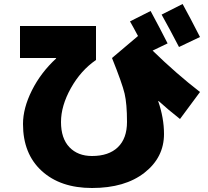

<svg xmlns="http://www.w3.org/2000/svg" viewBox="-20 -870 1040 960"><path d="M980 -685 875 -635Q830 -722 788 -797L893 -850Q929 -785 980 -685ZM261 -578 260 -580H80V-740H460V-570Q384 -518 334.5 -429.5Q285 -341 285 -260Q285 -178 327 -134Q369 -90 440 -90Q524 -90 569.5 -134Q615 -178 615 -260Q615 -351 603 -402Q591 -453 540 -580L670 -690Q663 -704 648.5 -730Q634 -756 630 -763L733 -815Q779 -730 818 -653L743 -617Q861 -502 980 -410L880 -275Q819 -323 773 -365L771 -364Q800 -280 800 -200Q800 -83 702.5 -6.5Q605 70 440 70Q282 70 188.5 -15.5Q95 -101 95 -250Q95 -329 139.5 -418Q184 -507 261 -578Z"/></svg>

Font: M PLUS 1p Black
Style: Regular
Weight: 900
Version: Version 1.061